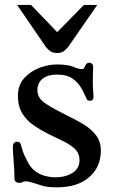

<svg xmlns="http://www.w3.org/2000/svg" viewBox="-20 -762 472 795"><path d="M214.4 13.7Q174.3 13.7 152.8 6.3Q131.3 -1 117.7 -4.9Q97.2 -11.2 88.4 -11.2Q82 -11.2 78.1 -9.8Q74.2 -8.3 70.3 -6.6Q66.4 -4.9 59.6 -4.9Q51.3 -4.9 45.7 -9.3Q40 -13.7 40 -21.5Q40 -37.1 39.1 -55.9Q38.1 -74.7 36.6 -93.3Q35.2 -111.8 34.2 -127.9Q33.2 -144 33.2 -154.3Q33.2 -165.5 38.3 -170.4Q43.5 -175.3 49.8 -175.3Q63 -175.3 65.9 -164.6Q68.8 -153.8 73.7 -137.9Q78.6 -122.1 97.2 -86.9Q109.9 -64 128.9 -51Q147.9 -38.1 168.9 -33Q189.9 -27.8 208 -27.8Q250.5 -27.8 279.8 -45.9Q309.1 -64 309.1 -98.1Q309.1 -127.9 289.3 -146.2Q269.5 -164.6 239.7 -178.5Q210 -192.4 179.7 -207.5Q147 -224.1 118.4 -243.9Q89.8 -263.7 72 -292.7Q54.2 -321.8 54.2 -365.7Q54.2 -409.2 79.8 -438Q105.5 -466.8 142.8 -481Q180.2 -495.1 214.8 -495.1Q261.2 -495.1 283 -485.6Q304.7 -476.1 316.9 -476.1Q327.6 -476.1 329.3 -481.7Q331.1 -487.3 334 -492.2Q336.9 -497.6 341.1 -500Q345.2 -502.4 349.6 -502.4Q356 -502.4 360.8 -498Q365.7 -493.7 365.7 -485.4Q365.7 -481 365 -462.6Q364.3 -444.3 364.3 -422.4Q364.3 -399.4 365.7 -384.5Q367.2 -369.6 367.2 -362.8Q367.2 -352.5 363 -348.6Q358.9 -344.7 353.5 -344.7Q341.3 -344.7 338.9 -352.5Q330.6 -372.1 317.6 -395.5Q304.7 -418.9 281.2 -436Q257.8 -453.1 216.8 -453.1Q189.9 -453.1 171.6 -445.1Q153.3 -437 144 -422.6Q134.8 -408.2 134.8 -388.2Q134.8 -355 169.7 -332.5Q204.6 -310.1 251 -287.1Q289.1 -269 322.5 -249.3Q356 -229.5 376.7 -203.1Q397.5 -176.8 397.5 -138.2Q397.5 -70.3 349.4 -28.3Q301.3 13.7 214.4 13.7ZM216.3 -542.5Q198.7 -542.5 188.7 -549.6Q178.7 -556.6 170.4 -566.9L50.8 -741.7H108.4L216.8 -628.9L327.6 -741.7H382.8L261.7 -566.9Q253.9 -558.1 244.1 -550.3Q234.4 -542.5 216.3 -542.5Z"/></svg>

Font: Gelasio
Style: Regular
Weight: 400
Designer: Eben Sorkin
Foundry: Eben Sorkin
Version: Version 1.008